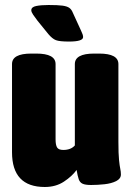

<svg xmlns="http://www.w3.org/2000/svg" viewBox="-20 -738 523 767"><path d="M159 9Q28 9 28 -130V-482Q28 -524 105 -524H125Q202 -524 202 -482V-181Q202 -159 208 -149Q214 -139 233 -139Q263 -139 279 -157V-482Q279 -524 356 -524H376Q453 -524 453 -482V-172Q453 -123 455.5 -99Q458 -75 460.5 -63.5Q463 -52 463 -41Q463 -24 444 -14.5Q425 -5 397.5 -2Q370 1 344 1Q321 1 310 -4Q299 -9 294.5 -22Q290 -35 286 -59Q268 -34 235.5 -12.5Q203 9 159 9ZM256 -572Q218 -572 203.5 -577.5Q189 -583 173 -602L130 -655Q120 -668 112.5 -679Q105 -690 105 -697Q105 -710 124.5 -714Q144 -718 174 -718Q211 -718 229.5 -715.5Q248 -713 257 -706.5Q266 -700 271 -687L304 -615Q312 -599 312 -590Q312 -572 256 -572Z"/></svg>

Font: Asap Condensed Black
Style: Regular
Weight: 900
Width: 3
Designer: Pablo Cosgaya
Foundry: Omnibus-Type
Version: Version 3.001; ttfautohint (v1.8.4.7-5d5b)